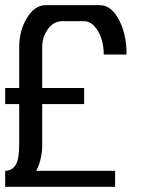

<svg xmlns="http://www.w3.org/2000/svg" viewBox="-20 -722 590 742"><path d="M424.8 -62V0H0V-62Q25.9 -62 40 -83.7Q54.2 -105.5 54.2 -162.1V-319.8H0V-381.8H54.2V-540Q54.2 -604.5 84.5 -653.3Q114.7 -702.1 157.2 -702.1H366.2Q409.2 -702.1 439.2 -646.5Q469.2 -590.8 469.2 -511.2H380.9Q380.9 -564.5 358.4 -602.3Q335.9 -640.1 304.2 -640.1H303.2H219.2Q188 -640.1 165.5 -609.9Q143.1 -579.6 143.1 -540V-381.8H305.2V-319.8H143.1V-162.1Q143.1 -106.9 120.1 -62Z"/></svg>

Font: Favorite Color
Style: Regular
Weight: 400
Designer: Bryce Wilner
Version: Version 1.000;PS 1.0;hotconv 16.6.51;makeotf.lib2.5.65220 DE